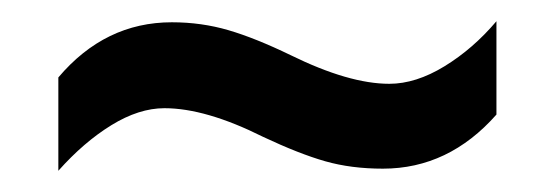

<svg xmlns="http://www.w3.org/2000/svg" viewBox="-20 -443 522 181"><path d="M228 -314Q174 -341 135 -341Q111 -341 85 -325Q59 -309 35 -282V-370Q79 -422 142 -422Q170 -422 195.5 -414.5Q221 -407 254 -391Q309 -364 347 -364Q372 -364 399 -380.5Q426 -397 448 -423V-335Q403 -284 341 -284Q311 -284 286.5 -291Q262 -298 228 -314Z"/></svg>

Font: Noto Sans Hebrew Condensed Medium
Style: Regular
Weight: 500
Width: 3
Designer: Monotype Design Team
Foundry: Monotype Imaging Inc.
Version: Version 2.004; ttfautohint (v1.8.4.7-5d5b)